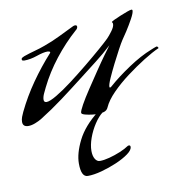

<svg xmlns="http://www.w3.org/2000/svg" viewBox="-70 -424 686 713"><g transform="rotate(-10 272.5 -68.0)"><path d="M278 2Q275 2 261 0.5Q247 -1 234 -4.5Q221 -8 221 -13Q221 -20 233.5 -42.5Q246 -65 266 -95Q286 -125 306.5 -155.5Q327 -186 344 -209.5Q361 -233 368 -242Q339 -215 306.5 -190Q274 -165 242 -140Q201 -108 158 -76Q115 -44 70 -16Q60 -10 46 -4.5Q32 1 20 1Q-1 1 -1 -18Q-1 -27 2.5 -36.5Q6 -46 10 -54Q36 -108 71 -158Q106 -208 146 -252Q146 -253 146.5 -253.5Q147 -254 147 -255Q147 -257 143 -258Q139 -259 137 -259Q122 -259 96 -250Q70 -241 47 -241Q45 -241 41.5 -242Q38 -243 38 -247Q38 -251 42.5 -253.5Q47 -256 50 -257Q70 -264 90.5 -269.5Q111 -275 130 -282Q161 -293 189.5 -307Q218 -321 247 -335Q251 -337 255 -337Q262 -337 262 -331Q262 -327 259.5 -323.5Q257 -320 254 -318Q210 -279 172 -230.5Q134 -182 108 -129Q104 -121 98 -108Q92 -95 92 -85Q92 -75 102 -75Q114 -75 141 -91Q168 -107 201 -132Q234 -157 267 -184Q300 -211 326.5 -234Q353 -257 364 -268Q372 -276 383.5 -291.5Q395 -307 395 -317Q395 -322 393.5 -323Q392 -324 392 -325Q392 -327 402.5 -332Q413 -337 427.5 -343Q442 -349 454.5 -353.5Q467 -358 471 -358Q475 -358 475 -354Q475 -345 463.5 -324Q452 -303 438.5 -282Q425 -261 419 -253Q413 -244 400.5 -221Q388 -198 374.5 -171Q361 -144 351 -121.5Q341 -99 341 -90Q341 -87 343 -87Q345 -87 347 -88.5Q349 -90 350 -91Q384 -121 430.5 -152Q477 -183 518 -199Q520 -200 529 -203.5Q538 -207 539 -207Q544 -207 546 -200Q521 -189 487.5 -168Q454 -147 420 -121.5Q386 -96 359 -68.5Q332 -41 321 -16Q316 -4 303 -1Q290 2 278 2ZM205 222Q180 222 180 171Q180 133 204 85Q228 37 283 -6Q294 -6 297 -4.5Q300 -3 300 -1Q284 11 268.5 34.5Q253 58 243.5 84.5Q234 111 234 133Q234 152 241 163.5Q248 175 259 175Q274 175 295 169.5Q316 164 336.5 155.5Q357 147 370 138Q371 137 375 137Q380 137 380 143Q380 155 361.5 168.5Q343 182 315 194Q287 206 257.5 214Q228 222 205 222Z"/></g></svg>

Font: My Soul
Style: Regular
Weight: 400
Designer: Robert E. Leuschke
Foundry: Robert E. Leuschke
Version: Version 1.010; ttfautohint (v1.8.4.7-5d5b)